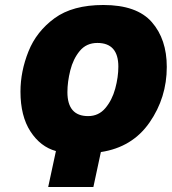

<svg xmlns="http://www.w3.org/2000/svg" viewBox="-20 -744 688 769"><path d="M354 5 384 -135Q510 -154 579 -253.5Q648 -353 648 -476Q648 -587 588 -655.5Q528 -724 394 -724Q271 -724 198.5 -671Q126 -618 94 -538Q62 -458 62 -377Q62 -279 102 -217.5Q142 -156 204 -139L173 5ZM250 -375Q250 -416 261.5 -462Q273 -508 299.5 -540Q326 -572 370 -572Q454 -572 454 -477Q454 -435 441.5 -389Q429 -343 402 -311Q375 -279 333 -279Q250 -279 250 -375Z"/></svg>

Font: Noto Sans Display SemiCondensed Black
Style: Italic
Weight: 900
Width: 4
Designer: Monotype Design team
Foundry: Monotype Imaging Inc.
Version: 1.000